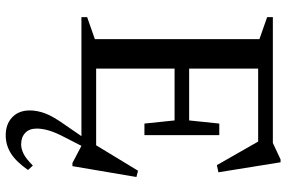

<svg xmlns="http://www.w3.org/2000/svg" viewBox="-185 -552 1002 672"><g transform="rotate(90 316.0 -216.0)"><path d="M40 0V-20L117 -47V-623L40 -650V-670H480.5L538 -697H548L583 -479.5L558 -474L475.5 -618.5H220V-377H401.5L412.5 -482.5H453V-220.5H412.5L401.5 -326H220V-51.5H488.5L577.5 -198L599.5 -192.5L561.5 31.5H550.5L490.5 0L461.5 56.5Q443 91.5 436.5 114.8Q430 138 430 156.5Q430 182.5 445.2 196.8Q460.5 211 485 211Q501 211 518.2 202.5Q535.5 194 559.5 170L575 187Q545.5 229 516.5 247Q487.5 265 453.5 265Q414.5 265 390.5 242.2Q366.5 219.5 366.5 180.5Q366.5 155.5 376.5 127.8Q386.5 100 419 54.5L456.5 0Z"/></g></svg>

Font: Newsreader Text Medium
Style: Regular
Weight: 500
Designer: Hugues Gentile
Foundry: Production Type
Version: Version 1.002